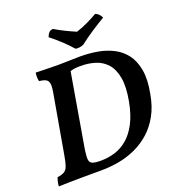

<svg xmlns="http://www.w3.org/2000/svg" viewBox="-156 -1012 1046 1140"><g transform="rotate(-20 367.0 -442.5)"><path d="M401 -679Q457 -679 510 -670Q563 -661 608 -638Q653 -615 683 -575.5Q713 -536 724 -475Q735 -414 718 -327Q705 -252 674.5 -197Q644 -142 601 -104Q558 -66 507 -43Q456 -20 400.5 -10Q345 0 289 0H171L181 -55H307Q353 -55 396 -68Q439 -81 476 -112Q513 -143 541 -196Q569 -249 584 -329Q600 -416 590 -473.5Q580 -531 550.5 -564.5Q521 -598 478 -611.5Q435 -625 385 -625Q366 -625 349.5 -623Q333 -621 315 -615L269 -676Q300 -676 333.5 -677.5Q367 -679 401 -679ZM122 -679Q145 -678 173 -677.5Q201 -677 230.5 -676.5Q260 -676 286 -676Q312 -676 330 -676L240 -149Q234 -109 236 -88.5Q238 -68 255 -61.5Q272 -55 307 -55L289 0Q261 0 226 0Q191 0 153.5 0.5Q116 1 81.5 1.5Q47 2 20 3Q21 -12 24 -25.5Q27 -39 32 -51Q60 -55 75.5 -64Q91 -73 99 -95.5Q107 -118 114 -160L180 -537Q186 -573 182 -590.5Q178 -608 163.5 -615Q149 -622 123 -625Q120 -639 120 -653Q120 -667 122 -679ZM393 -731Q367 -761 334 -792Q301 -823 266 -850Q271 -866 280 -876Q289 -886 306 -888Q336 -870 370.5 -853Q405 -836 436 -823Q476 -836 510.5 -853Q545 -870 573 -886Q585 -882 595 -871.5Q605 -861 610 -849Q569 -825 525 -796Q481 -767 444 -738Q419 -727 393 -731Z"/></g></svg>

Font: Vollkorn SemiBold
Style: Italic
Weight: 600
Italic angle: -11°
Designer: Friedrich Althausen
Foundry: Friedrich Althausen
Version: Version 5.000